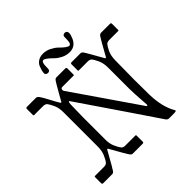

<svg xmlns="http://www.w3.org/2000/svg" viewBox="-230 -1114 1314 1314"><g transform="rotate(-45 427.0 -457.0)"><path d="M756.8 -738.8H844.2Q854 -738.8 854 -729V-668.9Q854 -664.1 849.1 -664.1H762.2Q742.2 -664.1 732.4 -652.8Q722.7 -641.6 708 -611.8Q693.8 -582 692.9 -537.1Q689 -326.2 691.9 -204.6Q694.8 -83 740.2 -6.8Q744.1 0 738.3 2.4Q732.4 4.9 716.8 4.9H670.9Q658.7 4.9 649.4 -8.8Q640.1 -22.5 496.6 -234.4Q353 -446.8 275.9 -558.1Q263.2 -575.2 263.2 -519L261.2 -417V-202.1Q260.7 -160.2 275.4 -128.9Q290 -97.7 299.8 -85.9Q309.6 -74.7 330.1 -75.2H426.8Q431.6 -75.2 432.1 -69.8V-9.8Q432.1 0 421.9 0H325.2Q315.4 0 305.2 -14.2Q294.9 -28.3 231 -142.1Q226.1 -149.9 221.2 -142.1Q154.3 -21.5 145.5 -10.7Q136.7 0 127 0H40Q30.3 0 29.8 -9.8V-69.8Q29.8 -74.7 35.2 -75.2H122.1Q142.1 -75.2 151.9 -85.9Q161.6 -96.7 176.3 -128.9Q190.9 -160.2 190.9 -202.1V-537.1Q190.9 -579.1 176.3 -610.4Q161.6 -641.6 151.9 -653.3Q142.1 -664.1 122.1 -664.1H35.2Q30.3 -664.1 29.8 -668.9V-729Q29.8 -738.8 40 -738.8H127Q138.7 -739.3 150.4 -722.7Q162.1 -706.1 181.6 -668.9Q201.2 -631.8 204.1 -627Q207 -622.1 211.9 -613.3Q216.8 -604.5 221.7 -597.2Q226.6 -589.4 231 -597.2Q248 -627 272.9 -670.9Q297.9 -714.8 306.6 -727.1Q315.4 -739.3 325.2 -738.8H412.1Q421.9 -738.8 421.9 -729V-668.9Q421.9 -664.1 417 -664.1H309.1Q296.9 -664.1 293.9 -654.3Q291 -644.5 298.8 -633.8Q352.1 -554.7 458.5 -401.9Q564.9 -249 620.1 -167Q624 -160.2 627.9 -161.6Q631.8 -163.1 631.8 -170.9Q623 -288.1 623 -330.1V-537.1Q623 -579.1 608.4 -610.4Q593.8 -641.6 584 -653.3Q574.2 -664.1 554.2 -664.1H466.8Q461.9 -664.1 461.9 -668.9V-729Q461.9 -738.8 472.2 -738.8H559.1Q568.8 -738.8 577.1 -728Q585 -716.8 610.4 -671.9Q635.7 -627 652.8 -597.2Q657.7 -589.4 663.1 -597.2Q730 -718.3 738.8 -729Q748 -738.8 756.8 -738.8ZM478.5 -874Q523.4 -828.6 541 -829.1Q550.8 -829.1 555.7 -841.8Q560.1 -855 560.1 -893.1Q559.6 -907.2 570.3 -912.1Q581.1 -917 591.8 -911.6Q602.5 -906.2 602.1 -890.1Q601.6 -874 589.8 -847.2Q566.4 -795.9 513.2 -795.9Q481 -795.9 453.1 -810.1Q425.3 -824.2 408.7 -840.8Q364.3 -885.7 346.2 -886.2Q336.9 -886.2 332 -873Q327.1 -859.9 327.1 -821.8Q327.1 -807.6 316.4 -802.7Q305.7 -797.9 294.9 -803.7Q284.2 -809.1 285.2 -818.8Q285.2 -828.6 288.6 -842.3Q292 -856 299.8 -875Q307.6 -893.6 327.1 -906.2Q346.7 -918.9 376 -918.9Q405.3 -918.9 433.6 -904.8Q461.9 -890.6 478.5 -874Z"/></g></svg>

Font: BrevierViennese-Regular
Style: Regular
Weight: 400
Designer: Johannes Lang & Ellmer Stefan
Foundry: Johannes Lang & Ellmer Stefan
Version: Version 1.001;PS 001.001;hotconv 1.0.70;makeotf.lib2.5.58329